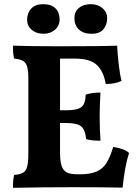

<svg xmlns="http://www.w3.org/2000/svg" viewBox="-20 -898 666 921"><path d="M599 -164Q579 -103 568 2Q468 0 328 0Q183 0 42 3Q42 -37 48 -59Q76 -61 90.5 -69.5Q105 -78 110.5 -99.5Q116 -121 116 -165V-517Q116 -558 110.5 -577.5Q105 -597 91 -605.5Q77 -614 48 -617Q42 -636 42 -679Q120 -676 267 -676Q471 -676 542 -679Q544 -637 549.5 -589Q555 -541 563 -510Q533 -495 487 -495Q478 -553 446 -585Q414 -617 337 -617H268V-369H297Q351 -369 370.5 -384.5Q390 -400 391 -444Q421 -454 462 -454Q458 -388 458 -340Q458 -285 462 -223Q416 -223 393 -231Q389 -276 369 -292Q349 -308 297 -308H268V-168Q268 -125 275.5 -102.5Q283 -80 300.5 -71Q318 -62 352 -62H364Q414 -62 444 -75.5Q474 -89 491 -116.5Q508 -144 523 -193Q578 -185 599 -164ZM110 -803Q110 -835 129.5 -856.5Q149 -878 187 -878Q226 -878 246 -858Q266 -838 266 -805Q266 -775 244 -755.5Q222 -736 189 -736Q154 -736 132 -755Q110 -774 110 -803ZM337 -811Q337 -842 358.5 -860Q380 -878 415 -878Q449 -878 471.5 -859Q494 -840 494 -811Q494 -779 476 -757.5Q458 -736 419 -736Q380 -736 358.5 -756.5Q337 -777 337 -811Z"/></svg>

Font: Vollkorn SC
Style: Bold
Weight: 700
Designer: Friedrich Althausen
Foundry: Friedrich Althausen
Version: Version 4.015